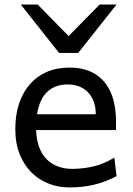

<svg xmlns="http://www.w3.org/2000/svg" viewBox="-20 -801 575 833"><path d="M136.7 -236.8Q138.2 -193.8 150.1 -162.1Q162.1 -130.4 182.9 -109.6Q203.6 -88.9 231.7 -78.6Q259.8 -68.4 293 -68.4Q340.3 -68.4 385.7 -79.1Q431.2 -89.8 476.1 -117.2L485.8 -36.6Q460 -23.4 435.1 -14.2Q410.2 -4.9 385.3 1Q360.4 6.8 334.7 9.5Q309.1 12.2 280.8 12.2Q233.9 12.2 191.4 -4.2Q148.9 -20.5 116.7 -52.5Q84.5 -84.5 65.4 -131.8Q46.4 -179.2 46.4 -241.7Q46.4 -302.2 62.7 -351.3Q79.1 -400.4 109.4 -435.3Q139.6 -470.2 183.1 -489Q226.6 -507.8 280.8 -507.8Q320.8 -507.8 351.6 -498.3Q382.3 -488.8 404.8 -471.9Q427.2 -455.1 442.4 -432.6Q457.5 -410.2 466.6 -384.3Q475.6 -358.4 479.5 -330.3Q483.4 -302.2 483.4 -274.9V-255.9Q483.4 -243.7 482.9 -236.8ZM273.4 -434.6Q219.7 -434.6 185.5 -403.1Q151.4 -371.6 140.6 -305.2H395.5Q395.5 -336.4 386.5 -360.6Q377.4 -384.8 361.1 -401.4Q344.7 -418 322.3 -426.3Q299.8 -434.6 273.4 -434.6ZM143.6 -781.2 277.8 -644.5 412.1 -781.2H485.4L319.3 -571.3H236.3L70.3 -781.2Z"/></svg>

Font: Andika Compact
Style: Regular
Weight: 400
Designer: Victor Gaultney, Annie Olsen, Julie Remington, Don Collingsworth, Eric Hays, Becca Hirsbrunner
Foundry: SIL International
Version: Version 5.000 ; LnSpcTght